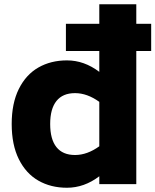

<svg xmlns="http://www.w3.org/2000/svg" viewBox="-20 -866 731 903"><path d="M691 -626H621V0H447V-37Q376 17 295 17Q219 17 160.5 -16.5Q102 -50 68.5 -117.5Q35 -185 35 -283Q35 -380 68.5 -447.5Q102 -515 160.5 -548.5Q219 -582 295 -582Q376 -582 447 -528V-626H290V-754H447V-846H621V-754H691ZM447 -178V-387Q390 -428 333 -428Q275 -428 245.5 -391Q216 -354 216 -283Q216 -211 245.5 -174Q275 -137 333 -137Q390 -137 447 -178Z"/></svg>

Font: Biryani Black
Style: Regular
Weight: 900
Designer: Dan Reynolds and Mathieu Reguer
Foundry: Dan Reynolds and Mathieu Reguer
Version: Version 1.004; ttfautohint (v1.1) -l 5 -r 5 -G 72 -x 0 -D la